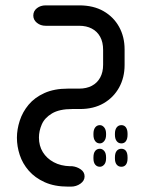

<svg xmlns="http://www.w3.org/2000/svg" viewBox="-20 -406 534 715"><path d="M244 289H234Q183 289 146.5 272.5Q110 256 87 229.5Q64 203 53.5 171Q43 139 43 107Q43 76 53.5 43.5Q64 11 86.5 -16Q109 -43 145.5 -59.5Q182 -76 233 -76H275Q302 -76 322 -86.5Q342 -97 353 -117Q364 -137 364 -165V-220Q364 -249 353 -269Q342 -289 322 -299.5Q302 -310 275 -310H150Q131 -310 117.5 -321Q104 -332 104 -348Q104 -365 117.5 -375.5Q131 -386 150 -386H275Q328 -386 365.5 -364.5Q403 -343 423.5 -306Q444 -269 444 -222V-164Q444 -117 423.5 -80Q403 -43 366 -21.5Q329 0 278 0H249Q201 0 173.5 16.5Q146 33 135.5 57.5Q125 82 125 106Q125 137 139.5 160.5Q154 184 180 198Q206 212 241 213H249Q267 215 281 225Q295 235 295 251Q295 267 279.5 278Q264 289 244 289ZM352 128Q341 128 334.5 119.5Q328 111 328 96V92Q328 77 334.5 68.5Q341 60 352 60Q361 60 368 68.5Q375 77 375 92V96Q375 111 368 119.5Q361 128 352 128ZM432 128Q421 128 414.5 119.5Q408 111 408 96V92Q408 77 414.5 68.5Q421 60 432 60Q443 60 449 68.5Q455 77 455 92V96Q455 111 449 119.5Q443 128 432 128ZM352 215Q341 215 334.5 207Q328 199 328 184V180Q328 164 334.5 156Q341 148 352 148Q361 148 368 156Q375 164 375 180V184Q375 199 368 207Q361 215 352 215ZM432 215Q421 215 414.5 207Q408 199 408 184V180Q408 164 414.5 156Q421 148 432 148Q443 148 449 156Q455 164 455 180V184Q455 199 449 207Q443 215 432 215Z"/></svg>

Font: Beiruti Medium
Style: Regular
Weight: 500
Designer: Arlette Boutros
Foundry: Boutros
Version: Version 1.41